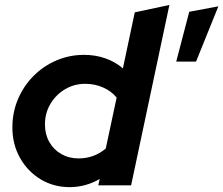

<svg xmlns="http://www.w3.org/2000/svg" viewBox="-20 -750 904 777"><path d="M261.9 7.3Q196.7 7.3 144.2 -24.5Q91.7 -56.3 60.9 -111.2Q30.1 -166.1 30.1 -234.1Q30.1 -295.3 52.7 -348.5Q75.3 -401.8 115.1 -442Q154.9 -482.3 207.7 -505.2Q260.6 -528 320.4 -528Q366.4 -528 406.7 -513.8Q447 -499.6 477.3 -473.2L525.4 -700L665.5 -729.9L510.6 0H377.8L383.4 -25.7Q326.2 7.3 261.9 7.3ZM297.9 -108.9Q329.6 -108.9 357.2 -119.1Q384.9 -129.3 408 -148.9L452 -355.1Q432 -380.4 398.1 -395.6Q364.2 -410.8 325.4 -410.8Q279.7 -410.8 242.8 -388.6Q205.8 -366.3 183.9 -329.3Q161.9 -292.3 161.9 -245.9Q161.9 -206.6 179.5 -175.4Q197 -144.3 228 -126.6Q259.1 -108.9 297.9 -108.9ZM693.2 -500.8 745.8 -702.3 863.7 -724.4 773.4 -500.8Z"/></svg>

Font: Red Hat Display VF
Style: Italic
Weight: 300
Italic angle: -12°
Designer: Pentagram, MCKL
Foundry: Pentagram, MCKL
Version: Version 1.023